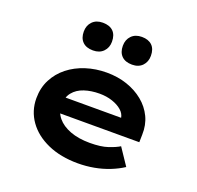

<svg xmlns="http://www.w3.org/2000/svg" viewBox="-139 -954 1140 1113"><g transform="rotate(20 431.0 -398.0)"><path d="M452 10Q346 10 266 -25.5Q186 -61 142 -123Q98 -185 98 -263Q98 -327 124.5 -378.5Q151 -430 197 -466.5Q243 -503 303.5 -522.5Q364 -542 432 -542Q500 -542 557.5 -522.5Q615 -503 658.5 -467.5Q702 -432 725.5 -383Q749 -334 747 -274L746 -227H211L188 -324H616L599 -302V-322Q595 -349 572 -369Q549 -389 513 -401Q477 -413 434 -413Q383 -413 340.5 -399Q298 -385 273 -354Q248 -323 248 -275Q248 -232 276 -198Q304 -164 355.5 -144.5Q407 -125 477 -125Q545 -125 588 -139.5Q631 -154 655 -169L724 -66Q689 -43 645 -25.5Q601 -8 552 1Q503 10 452 10ZM552 -635Q510 -635 487.5 -657.5Q465 -680 465 -720Q465 -758 488.5 -782Q512 -806 552 -806Q593 -806 615.5 -784Q638 -762 638 -720Q638 -683 615 -659Q592 -635 552 -635ZM311 -635Q269 -635 246.5 -657.5Q224 -680 224 -720Q224 -758 247.5 -782Q271 -806 311 -806Q353 -806 375.5 -784Q398 -762 398 -720Q398 -683 374.5 -659Q351 -635 311 -635Z"/></g></svg>

Font: Lexend Tera
Style: Bold
Weight: 700
Designer: Bonnie Shaver-Troup, Thomas Jockin
Foundry: Lexend
Version: Version 1.007